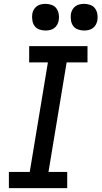

<svg xmlns="http://www.w3.org/2000/svg" viewBox="-20 -974 526 994"><path d="M26 0V-84H134L228 -651H131V-735H433V-651H325L231 -84H328V0ZM416 -816Q399 -816 383.5 -821.5Q368 -827 359 -839.5Q350 -852 347.5 -868.5Q345 -885 347 -902Q349 -913 355 -924Q361 -935 371 -942Q381 -949 392.5 -951.5Q404 -954 416 -954Q432 -954 447.5 -948.5Q463 -943 472 -930.5Q481 -918 484 -901.5Q487 -885 484 -868Q482 -857 476 -846Q470 -835 460 -828Q450 -821 438.5 -818.5Q427 -816 416 -816ZM216 -816Q199 -816 183.5 -821.5Q168 -827 159 -839.5Q150 -852 147.5 -868.5Q145 -885 147 -902Q149 -913 155 -924Q161 -935 171 -942Q181 -949 192.5 -951.5Q204 -954 216 -954Q232 -954 247.5 -948.5Q263 -943 272 -930.5Q281 -918 284 -901.5Q287 -885 284 -868Q282 -857 276 -846Q270 -835 260 -828Q250 -821 238.5 -818.5Q227 -816 216 -816Z"/></svg>

Font: Iosevka Etoile Medium Oblique
Style: Regular
Weight: 500
Italic angle: -9°
Designer: Belleve Invis
Foundry: Belleve Invis
Version: Version 15.5.2; ttfautohint (v1.8.4)